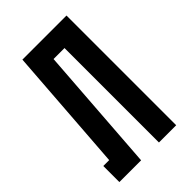

<svg xmlns="http://www.w3.org/2000/svg" viewBox="-176 -626 693 693"><g transform="rotate(-45 170.0 -280.0)"><path d="M300 -560V0H212V-482H156L121 0H10V-82H40L75 -560Z"/></g></svg>

Font: Tektur Condensed
Style: Regular
Weight: 400
Width: 3
Designer: Adam Jagosz
Foundry: Adam Jagosz
Version: Version 1.005;gftools[0.9.30]